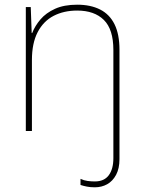

<svg xmlns="http://www.w3.org/2000/svg" viewBox="-20 -558 613 818"><path d="M384 240Q365 240 350 237Q335 234 323 230V204Q338 211 353.5 213Q369 215 384 215Q424 215 443.5 188.5Q463 162 463 116V-345Q463 -433 422.5 -473Q382 -513 309 -513Q252 -513 208.5 -490.5Q165 -468 140.5 -421Q116 -374 116 -302V0H90V-528H111L115 -417H117Q129 -448 152.5 -475.5Q176 -503 214.5 -520.5Q253 -538 309 -538Q366 -538 406.5 -517.5Q447 -497 468 -454.5Q489 -412 489 -346V120Q489 160 474.5 187Q460 214 436.5 227Q413 240 384 240Z"/></svg>

Font: Noto Sans Khmer Thin
Style: Regular
Weight: 250
Version: Version 2.003